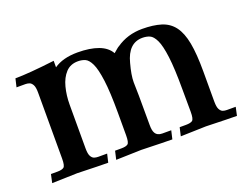

<svg xmlns="http://www.w3.org/2000/svg" viewBox="-76 -575 929 720"><g transform="rotate(-20 389.0 -214.5)"><path d="M761.7 0Q733.9 0 638.7 -2.9Q571.8 -0.5 537.6 0L545.4 -33.7H570.3Q589.4 -33.7 596.7 -39.6Q604 -45.4 604 -73.7L603.5 -163.6Q603.5 -246.6 597.4 -294.2Q591.3 -341.8 580.8 -363.5Q570.3 -385.3 557.4 -390.9Q544.4 -396.5 528.3 -396.5Q471.7 -396.5 453.1 -323.7Q440.9 -279.3 440.9 -251Q442.4 -227.5 442.4 -79.6Q442.4 -57.6 448.2 -47.9Q456.1 -33.7 476.1 -33.7H511.7L503.9 0Q476.1 0 380.9 -2.9Q314 -0.5 279.8 0L287.6 -33.7H312.5Q331.5 -33.7 338.9 -39.6Q346.2 -45.4 346.2 -73.7V-163.6Q346.2 -246.6 339.8 -294.2Q333.5 -341.8 323 -363.5Q312.5 -385.3 299.6 -390.9Q286.6 -396.5 271 -396.5Q240.7 -396.5 222.2 -376.5Q203.6 -356.4 195.1 -323.7Q186.5 -291 186.5 -253.4V-79.6Q186.5 -57.6 191.9 -48.1Q197.3 -38.6 204.8 -36.1Q212.4 -33.7 220.2 -33.7H255.9L248 0Q220.7 0 125 -2.9Q58.6 -0.5 24.4 0L31.7 -33.7H57.1Q75.7 -33.7 83.3 -39.6Q90.8 -45.4 90.8 -73.7V-336.9Q90.8 -358.9 85.4 -368.4Q80.1 -377.9 72.8 -380.6Q65.4 -383.3 57.1 -383.3H21.5L29.3 -416.5Q81.1 -416.5 186.5 -429.2V-403.3Q222.2 -428.2 280.8 -428.2Q330.1 -428.2 363.5 -415.8Q397 -403.3 411.1 -377.9Q432.6 -396.5 434.6 -396.5Q480 -428.2 538.6 -428.2Q582.5 -428.2 614 -418.5Q645.5 -408.7 664.6 -383.3Q683.6 -357.9 691.9 -313.7Q700.2 -269.5 700.2 -200.2V-79.6Q700.2 -57.6 705.6 -48.1Q710.9 -38.6 718.3 -36.1Q725.6 -33.7 733.9 -33.7H769Z"/></g></svg>

Font: Quaaykop
Style: Medium
Weight: 500
Designer: Tup Wanders
Foundry: Free font, DO NOT SELL
Version: Version 1.00;July 31, 2023;FontCreator 11.5.0.2430 64-bit